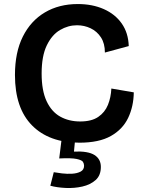

<svg xmlns="http://www.w3.org/2000/svg" viewBox="-20 -693 716 950"><path d="M373 13Q223 13 138.5 -72.5Q54 -158 54 -322Q54 -434 93 -512Q132 -590 202 -631.5Q272 -673 365 -673Q437 -673 493.5 -648Q550 -623 582.5 -576.5Q615 -530 617 -465L499 -433Q499 -478 479.5 -508Q460 -538 428.5 -553Q397 -568 361 -568Q317 -568 277 -544.5Q237 -521 211.5 -468.5Q186 -416 186 -329Q186 -245 210.5 -192.5Q235 -140 278 -116Q321 -92 377 -92Q433 -92 466 -114.5Q499 -137 514 -174Q529 -211 531 -255L642 -236Q641 -166 614 -109.5Q587 -53 528.5 -20Q470 13 373 13ZM229 226 246 159Q262 162 287 165Q312 168 337 166.5Q362 165 379 156Q396 147 396 127Q396 117 390.5 108Q385 99 359 93.5Q333 88 273 91L285 -6H352L346 57Q416 54 447.5 74Q479 94 479 133Q479 175 453 198Q427 221 387.5 230Q348 239 305 237Q262 235 229 226Z"/></svg>

Font: Bricolage Grotesque 10pt SemiBold
Style: Regular
Weight: 600
Designer: Mathieu Triay
Foundry: Atelier Triay
Version: Version 1.000; ttfautohint (v1.8.4.7-5d5b);gftools[0.9.29]